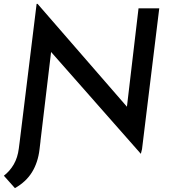

<svg xmlns="http://www.w3.org/2000/svg" viewBox="-59 -769 884 991"><path d="M668 25 178 -531 207 -520 145 0H38L130 -749H135L618 -193L594 -200L656 -726H763L674 1ZM150 -40 145 2Q137 70 106 120Q75 170 18 202L-39 138Q-8 114 12 79.5Q32 45 38 -2L55 -133Z"/></svg>

Font: Josefin Sans Thin Medium
Style: Italic
Weight: 500
Italic angle: -7°
Version: Version 2.000